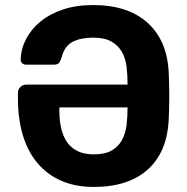

<svg xmlns="http://www.w3.org/2000/svg" viewBox="-20 -730 740 760"><path d="M648 -439Q650 -396 650 -349Q650 -302 648 -261Q643 -130 566 -60Q489 10 351 10Q279 10 223.5 -14Q168 -38 129.5 -83Q91 -128 71 -193Q51 -258 51 -340V-362Q51 -376 60.5 -385.5Q70 -395 84 -395H485Q485 -432 481 -465.5Q477 -499 462.5 -524.5Q448 -550 421 -565.5Q394 -581 348 -581Q300 -581 267.5 -564.5Q235 -548 223 -500Q218 -485 212 -479.5Q206 -474 193 -474H83Q74 -474 67.5 -480Q61 -486 62 -495Q63 -537 83.5 -576Q104 -615 140.5 -645Q177 -675 229.5 -692.5Q282 -710 348 -710Q487 -710 565 -639Q643 -568 648 -439ZM351 -119Q396 -119 422.5 -134.5Q449 -150 463 -176Q477 -202 481 -235.5Q485 -269 485 -305H215V-288Q217 -119 351 -119Z"/></svg>

Font: Fz Rubik SemBd
Style: Regular
Weight: 600
Designer: Hubert and Fischer
Foundry: Hubert and Fischer
Version: Vit hóa bi FontZin.com